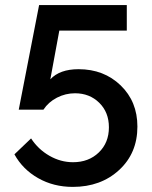

<svg xmlns="http://www.w3.org/2000/svg" viewBox="-20 -730 603 760"><path d="M268.1 9.8Q191.9 9.8 130.9 -24.9Q69.8 -59.6 37.1 -119.1L103 -182.1Q131.3 -138.7 175.8 -113.3Q220.2 -87.9 269 -87.9Q331.1 -87.9 371.1 -126.5Q411.1 -165 411.1 -226.1Q411.1 -285.6 372.8 -323.2Q334.5 -360.8 276.9 -360.8Q239.3 -360.8 205.6 -343.5Q171.9 -326.2 151.9 -295.9H54.2L134.8 -710H481.9V-608.9H214.8L179.2 -416Q216.3 -456.1 291 -456.1Q391.1 -456.1 457.5 -392.1Q523.9 -328.1 523.9 -229Q523.9 -123.5 451.4 -56.9Q378.9 9.8 268.1 9.8Z"/></svg>

Font: Rawline SemiBold
Style: Regular
Weight: 600
Designer: Matt McInerney, Pablo Impallari, Rodrigo Fuenzalida
Foundry: Matt McInerney, Pablo Impallari, Rodrigo Fuenzalida
Version: Version 4.020;PS 004.020;hotconv 1.0.88;makeotf.lib2.5.64775